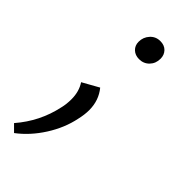

<svg xmlns="http://www.w3.org/2000/svg" viewBox="-192 -419 654 654"><g transform="rotate(45 135.5 -92.0)"><path d="M79 19Q84 -1 84 -25Q84 -62 66 -89L125 -122Q153 -88 153 -41Q153 -20 147 6Q136 60 103.5 111Q71 162 27 195L3 171Q61 104 79 19ZM107 -325Q107 -347 121.5 -363Q136 -379 158 -379Q178 -379 189.5 -367Q201 -355 201 -337Q201 -314 186.5 -299Q172 -284 150 -284Q131 -284 119 -295.5Q107 -307 107 -325Z"/></g></svg>

Font: LXGW Bright GB
Style: Italic
Weight: 400
Italic angle: -12°
Designer: Christian Thalmann (Catharsis Fonts)
Foundry: LXGW / Christian Thalmann (Catharsis Fonts) / Fontworks Inc.
Version: Version 5.510